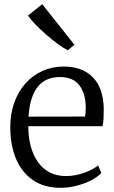

<svg xmlns="http://www.w3.org/2000/svg" viewBox="-20 -885 546 916"><path d="M269.5 11Q191 11 137.2 -25.8Q83.5 -62.5 56.2 -127.8Q29 -193 29 -278Q29 -343 48.2 -396Q67.5 -449 102 -487.5Q136.5 -526 183 -546.8Q229.5 -567.5 283.5 -567.5Q372 -567.5 422 -517.2Q472 -467 475 -370Q475 -341.5 474 -320.2Q473 -299 469 -283H115Q115 -232.5 126.2 -189.2Q137.5 -146 160 -113.5Q182.5 -81 216.2 -63Q250 -45 294.5 -45Q337.5 -45 381.2 -60.5Q425 -76 448 -96L463.5 -59.5Q444.5 -40 413.8 -24.2Q383 -8.5 345.2 1.2Q307.5 11 269.5 11ZM116 -328.5 386 -329Q387.5 -337 388.2 -350.5Q389 -364 389 -373Q389 -435 360 -476.2Q331 -517.5 264.5 -517.5Q234 -517.5 208.2 -507.2Q182.5 -497 163 -474.5Q143.5 -452 131.5 -416Q119.5 -380 116 -328.5ZM303 -645.5Q285 -654 257.2 -674.2Q229.5 -694.5 200 -720.2Q170.5 -746 147.2 -770.2Q124 -794.5 114 -811L181.5 -865L335 -671.5L304 -645.5Z"/></svg>

Font: Merriweather 24pt Light
Style: Regular
Weight: 300
Designer: Eben Sorkin
Foundry: Eben Sorkin
Version: Version 2.100